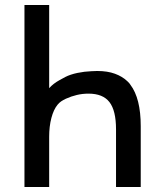

<svg xmlns="http://www.w3.org/2000/svg" viewBox="-20 -750 642 770"><path d="M78.1 -730H177.2V-396.5Q193.8 -415 218.8 -428.7L242.2 -441.4Q251.5 -446.3 263.9 -450.4Q276.4 -454.6 290.3 -457.5Q304.2 -460.4 318.6 -462.2Q333 -463.9 346.2 -464.4L369.6 -465.3Q411.1 -465.3 440.9 -454.3Q470.7 -443.4 490.7 -424.3Q495.1 -420.4 498.5 -416.3Q502 -412.1 502.9 -410.2Q544.4 -355.5 544.4 -244.1V0H445.3V-231.4Q445.3 -306.6 418.9 -340.6Q392.6 -374.5 335 -374.5Q310.5 -374.5 288.1 -369.1Q265.6 -363.8 244.1 -354Q232.9 -348.6 225.3 -343.5Q217.8 -338.4 210.9 -330.1Q194.8 -310.5 186 -276.6Q177.2 -242.7 177.2 -201.7V0H78.1Z"/></svg>

Font: Hack
Style: Regular
Weight: 400
Monospace: yes
Designer: Christopher Simpkins
Foundry: Christopher Simpkins
Version: Version 2.019; ttfautohint (v1.4.1) -l 4 -r 80 -G 350 -x 0 -